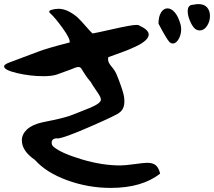

<svg xmlns="http://www.w3.org/2000/svg" viewBox="-24 -913 1048 940"><path d="M-4 -588Q-4 -597 19 -606L160 -659Q206 -677 317 -705Q321 -722 284 -773.5Q247 -825 225 -845Q209 -857 225 -864Q245 -870 262 -870Q289 -870 315.5 -855.5Q342 -841 358 -825.5Q374 -810 396.5 -784Q419 -758 429 -749Q447 -752 533.5 -771.5Q620 -791 644 -791Q655 -791 658 -788Q704 -767 704 -744Q704 -730 688.5 -715.5Q673 -701 646 -688Q619 -675 595 -665.5Q571 -656 542 -646Q513 -636 506 -633Q505 -629 505 -622Q505 -607 523 -586Q541 -565 549 -543Q551 -539 558 -520.5Q565 -502 568 -493Q571 -484 576 -468.5Q581 -453 583 -440.5Q585 -428 585 -417Q585 -379 561 -362Q555 -353 420 -294Q285 -235 256 -235Q255 -235 253 -236H252Q229 -234 229 -214Q229 -201 240 -193Q276 -163 375.5 -133Q475 -103 565 -103Q587 -103 634.5 -109.5Q682 -116 697 -116Q724 -116 738.5 -104Q753 -92 760 -63Q671 7 518 7Q408 7 305 -30.5Q202 -68 147 -130Q83 -174 83 -226Q83 -256 108.5 -279.5Q134 -303 183 -314Q203 -318 231.5 -324Q260 -330 269.5 -332.5Q279 -335 296 -339.5Q313 -344 327 -349.5Q341 -355 361.5 -363Q382 -371 414 -384Q470 -407 470 -425Q470 -433 464.5 -443Q459 -453 444 -474.5Q429 -496 420 -512Q403 -531 391 -550.5Q379 -570 374 -577.5Q369 -585 360 -585Q349 -585 320 -572Q262 -551 254 -548Q230 -540 189 -540Q124 -540 60 -555Q-4 -570 -4 -588ZM752 -797Q752 -832 764.5 -852Q777 -872 796 -872Q815 -872 832 -852Q849 -832 860 -793Q863 -781 863 -770Q863 -743 850.5 -721.5Q838 -700 822 -700Q813 -700 805 -708Q791 -723 752 -797ZM895 -858Q895 -890 923 -890Q937 -893 947 -893Q976 -893 990 -876.5Q1004 -860 1004 -835Q1004 -808 989.5 -786Q975 -764 954 -764Q942 -764 931 -772Q918 -783 906.5 -809.5Q895 -836 895 -858Z"/></svg>

Font: NaniFont Regular
Style: Regular
Weight: 400
Designer: Nanigashitei
Version: Version 1.036